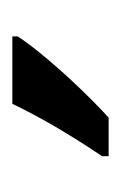

<svg xmlns="http://www.w3.org/2000/svg" viewBox="39 -846 200 319"><g transform="rotate(-90 139.5 -686.0)"><path d="M239 -757Q226 -737 202 -708.5Q178 -680 151.5 -652.5Q125 -625 104 -606H40V-617Q94 -697 127 -766H239Z"/></g></svg>

Font: Noto Sans Tamil ExtraCondensed Medium
Style: Regular
Weight: 500
Width: 2
Designer: Jelle Bosma - Monotype Design Team
Foundry: Monotype Imaging Inc.
Version: Version 2.004; ttfautohint (v1.8.4.7-5d5b)